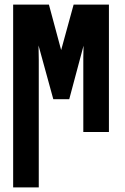

<svg xmlns="http://www.w3.org/2000/svg" viewBox="-20 -572 540 832"><path d="M37 240V-552H192L245 -355L299 -552H452V0H341V-269Q341 -297 341 -321.5Q341 -346 342 -374L280 -142H211L147 -375Q148 -341 148 -312.5Q148 -284 148 -253V240Z"/></svg>

Font: Noto Sans Mono ExtraCondensed Black
Style: Regular
Weight: 900
Width: 2
Designer: Monotype Design Team
Foundry: Monotype Imaging Inc.
Version: Version 2.014